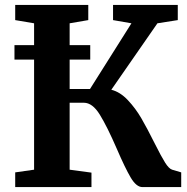

<svg xmlns="http://www.w3.org/2000/svg" viewBox="-20 -763 762 783"><path d="M611 -178Q638 -124 653.5 -99.5Q669 -75 682 -71L719 -60V0H561Q536 0 513 -39Q490 -78 456 -157Q417 -247 387 -295.5Q357 -344 322 -344H264V-71L353 -59V0H42V-60L119 -71V-520H39V-579H119V-668L42 -681V-743H340V-681L264 -668V-579H348V-520H264V-400H347L516 -668L441 -681V-743H705V-681L622 -668L434 -397Q470 -388 501.5 -354.5Q533 -321 556.5 -280.5Q580 -240 611 -178Z"/></svg>

Font: Koeln Type Serif
Style: Bold
Weight: 700
Designer: Eben Sorkin
Foundry: Eben Sorkin
Version: Version 2.002